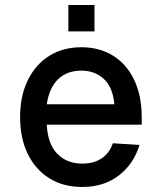

<svg xmlns="http://www.w3.org/2000/svg" viewBox="-20 -732 640 764"><path d="M307 12Q232 12 176.5 -22.5Q121 -57 90.5 -119.5Q60 -182 60 -266Q60 -350 90.5 -412.5Q121 -475 175.5 -509.5Q230 -544 304 -544Q375 -544 429 -511Q483 -478 513.5 -415Q544 -352 544 -264V-236H166Q170 -159 208 -120Q246 -81 308 -81Q355 -81 386 -103Q417 -125 429 -162L535 -155Q512 -79 452.5 -33.5Q393 12 307 12ZM166 -317H435Q429 -385 393 -418Q357 -451 304 -451Q247 -451 211.5 -417Q176 -383 166 -317ZM252 -607V-712H356V-607Z"/></svg>

Font: Geist Mono Medium
Style: Regular
Weight: 500
Monospace: yes
Designer: Basement.studio, Andrés Briganti, Mateo Zaragoza
Foundry: Basement.studio, Vercel, Andrés Briganti, Guido Ferreyra, Mateo Zaragoza
Version: Version 1.500; ttfautohint (v1.8.4.7-5d5b)